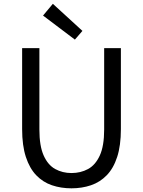

<svg xmlns="http://www.w3.org/2000/svg" viewBox="-20 -990 761 1023"><path d="M360.8 13.4Q304.7 13.4 256.8 -2.9Q208.8 -19.2 173.2 -56.1Q137.7 -93 117.8 -153.8Q97.9 -214.5 97.9 -302.4V-733.4H189.9V-299.9Q189.9 -212.2 212.7 -161.4Q235.5 -110.5 274.3 -89.3Q313.1 -68 360.8 -68Q409.8 -68 449 -89.3Q488.3 -110.5 511.7 -161.4Q535 -212.2 535 -299.9V-733.4H624.1V-302.4Q624.1 -214.5 604.3 -153.8Q584.6 -93 548.6 -56.1Q512.7 -19.2 464.6 -2.9Q416.5 13.4 360.8 13.4ZM379 -779 209.3 -907.1 261.6 -969.7 419.2 -825.4Z"/></svg>

Font: Noto Sans HK Thin
Style: Regular
Weight: 100
Designer: Ryoko NISHIZUKA 西塚涼子 (kana, bopomofo & ideographs); Paul D. Hunt (Latin, Greek & Cyrillic); Sandoll Communications 산돌커뮤니
Foundry: Adobe
Version: Version 2.004-H2;hotconv 1.0.118;makeotfexe 2.5.65603